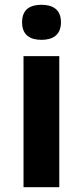

<svg xmlns="http://www.w3.org/2000/svg" viewBox="-20 -846 345 800"><path d="M153 -826C108 -826 72 -809 72 -753C72 -698 108 -680 153 -680C197 -680 234 -698 234 -753C234 -809 197 -826 153 -826ZM227 -612H78V-66H227Z"/></svg>

Font: Noto Sans Malayalam UI
Style: Bold
Weight: 700
Designer: Jelle Bosma - Monotype Design Team
Foundry: Monotype Imaging Inc.
Version: Version 2.104